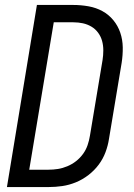

<svg xmlns="http://www.w3.org/2000/svg" viewBox="-20 -755 540 775"><path d="M8 0 129 -735H275Q307 -735 337.5 -729.5Q368 -724 393.5 -710Q419 -696 437.5 -673.5Q456 -651 465.5 -623Q475 -595 475.5 -564Q476 -533 471 -501L420 -195Q416 -168 406 -141Q396 -114 378.5 -90.5Q361 -67 337 -48.5Q313 -30 286 -19Q259 -8 231.5 -4Q204 0 177 0ZM98 -70H176Q195 -70 214 -73Q233 -76 252 -84Q271 -92 287 -104.5Q303 -117 315 -133.5Q327 -150 333.5 -169Q340 -188 343 -207L394 -513Q397 -532 397 -552Q397 -572 392 -590Q387 -608 376 -623Q365 -638 349 -647.5Q333 -657 314.5 -661Q296 -665 276 -665H197Z"/></svg>

Font: Iosevka Web
Style: Italic
Weight: 400
Italic angle: -9°
Monospace: yes
Designer: Belleve Invis
Foundry: Belleve Invis
Version: Version 28.0.3; ttfautohint (v1.8.3)